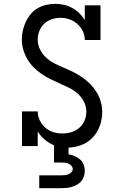

<svg xmlns="http://www.w3.org/2000/svg" viewBox="-20 -763 640 1003"><path d="M185 220V153H300Q309 153 318.5 152Q328 151 337 147.5Q346 144 353 137Q360 130 360 121Q360 111 353.5 103.5Q347 96 338 92Q329 88 319.5 87Q310 86 300 86H262V-4Q236 -15 214 -33.5Q192 -52 177 -76V0H95V-181H177Q177 -158 187 -136Q197 -114 214.5 -98Q232 -82 254.5 -74Q277 -66 300 -66H310Q333 -66 355.5 -73.5Q378 -81 395.5 -96.5Q413 -112 422 -134Q431 -156 431 -180Q431 -207 418.5 -231.5Q406 -256 386 -274Q366 -292 341.5 -304Q317 -316 292 -327Q267 -338 243 -350Q219 -362 197 -377Q175 -392 155.5 -411.5Q136 -431 122.5 -454.5Q109 -478 101.5 -504Q94 -530 94 -557Q94 -581 99.5 -604.5Q105 -628 115 -649.5Q125 -671 140.5 -689.5Q156 -708 176.5 -720Q197 -732 220.5 -737.5Q244 -743 268 -743Q291 -743 313.5 -738Q336 -733 356.5 -722Q377 -711 393.5 -695Q410 -679 423 -659V-735H505V-554H423Q423 -578 412.5 -600Q402 -622 384 -638Q366 -654 343 -662Q320 -670 296 -670Q273 -670 250.5 -662.5Q228 -655 211 -639Q194 -623 185.5 -601Q177 -579 177 -556Q177 -529 189.5 -504Q202 -479 222 -461Q242 -443 266 -431Q290 -419 315 -408.5Q340 -398 364 -386Q388 -374 410.5 -358.5Q433 -343 452 -323.5Q471 -304 485 -281Q499 -258 506.5 -231.5Q514 -205 514 -178Q514 -142 502 -107.5Q490 -73 466 -46.5Q442 -20 408 -6.5Q374 7 338 8V43Q354 46 370 52.5Q386 59 398.5 70Q411 81 417 97Q423 113 423 130Q423 144 418.5 158Q414 172 405 183Q396 194 383 201.5Q370 209 356.5 213Q343 217 328.5 218.5Q314 220 300 220Z"/></svg>

Font: Iosevka Plex Etoile
Style: Regular
Weight: 400
Designer: Belleve Invis
Foundry: Belleve Invis
Version: Version 25.1.1; ttfautohint (v1.8.4)